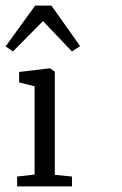

<svg xmlns="http://www.w3.org/2000/svg" viewBox="-31 -663 433 683"><path d="M15 -480 -11 -498 94 -643H152L254 -499L225 -480L122 -588ZM30 0V-35L92 -42V-356L37 -370V-407L146 -420H147L164 -408V-41L225 -35V0Z"/></svg>

Font: Aikya
Style: Regular
Weight: 400
Designer: Neelakash Kshetrimayum (Latin subset based on Merriweather by Eben Sorkin)
Foundry: Brand New Type
Version: Version 1.00 b005